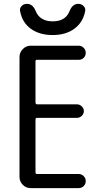

<svg xmlns="http://www.w3.org/2000/svg" viewBox="-20 -965 540 985"><path d="M136.7 0Q113.3 0 96.7 -17.1Q80.1 -34.2 80.1 -56.6V-672.9Q80.1 -696.3 97.2 -713.4Q114.3 -730.5 136.7 -730.5H383.8Q398.4 -730.5 409.2 -719.7Q419.9 -709 419.9 -693.8Q419.9 -678.7 409.7 -668.5Q399.4 -658.2 383.8 -658.2H169.9Q162.1 -658.2 162.1 -650.4V-439.5Q162.1 -430.7 169.9 -429.7H375Q388.7 -429.7 399.4 -419.4Q410.2 -409.2 410.2 -395Q410.2 -380.9 399.4 -370.6Q388.7 -360.4 375 -360.4H169.9Q162.1 -360.4 162.1 -351.6V-81.1Q162.1 -72.3 169.9 -72.3H383.8Q398.4 -72.3 409.2 -61.5Q419.9 -50.8 419.9 -36.1Q419.9 -21.5 409.7 -10.7Q399.4 0 383.8 0ZM83 -908.2Q80.1 -922.9 90.8 -934.1Q101.6 -945.3 118.2 -945.3Q148.4 -945.3 163.1 -908.2Q184.6 -855.5 250.5 -855.5Q316.4 -855.5 336.9 -908.2Q351.6 -945.3 381.8 -945.3Q397.5 -945.3 408.7 -934.1Q419.9 -922.9 417 -908.2Q406.2 -850.6 361.8 -817.9Q317.4 -785.2 250 -785.2Q182.6 -785.2 138.2 -817.4Q93.8 -849.6 83 -908.2Z"/></svg>

Font: Rounded Mgen+ 1m regular
Style: Regular
Weight: 400
Designer: [Source Han Sans]
Ryoko NISHIZUKA  (kana & ideographs); Paul D. Hunt (Latin, Greek & Cyrillic); Wenlong ZHANG  (bopomofo
Version: Version 1.059.20150602